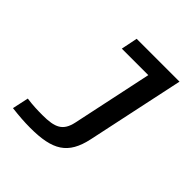

<svg xmlns="http://www.w3.org/2000/svg" viewBox="-190 -637 979 979"><g transform="rotate(45 300.0 -147.5)"><path d="M175 115C144 115 104 114 63 108L44 196C96 202 134 205 177 205C337 205 408 164 437 27L549 -500H240L222 -411H413L321 23C305 97 266 115 175 115Z"/></g></svg>

Font: LT Wave Mono Medium
Style: Italic
Weight: 500
Designer: Daniel Lyons
Version: Version 2.5 (Glyphs App)